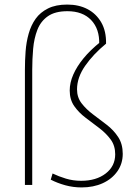

<svg xmlns="http://www.w3.org/2000/svg" viewBox="-20 -809 607 840"><path d="M337 11Q300 11 265.5 1.5Q231 -8 202 -23L210 -50Q237 -37 268.5 -27.5Q300 -18 335 -18Q401 -18 442.5 -50Q484 -82 484 -134Q484 -172 464 -199Q444 -226 414.5 -248.5Q385 -271 355 -293.5Q325 -316 305 -344.5Q285 -373 285 -413Q285 -447 300.5 -482.5Q316 -518 345.5 -554Q375 -590 420 -626L414 -616Q416 -682 379 -721Q342 -760 275 -760Q221 -760 189.5 -738Q158 -716 143.5 -678.5Q129 -641 125 -595.5Q121 -550 121 -504V0H89V-504Q89 -544 92 -584.5Q95 -625 105.5 -662Q116 -699 136 -727Q156 -755 190 -772Q224 -789 274 -789Q325 -789 363 -769Q401 -749 423 -711Q445 -673 444 -618Q388 -572 352.5 -521Q317 -470 317 -418Q317 -383 337 -357Q357 -331 387 -308.5Q417 -286 447 -263Q477 -240 497 -209.5Q517 -179 517 -136Q517 -93 493.5 -59.5Q470 -26 429.5 -7.5Q389 11 337 11Z"/></svg>

Font: Murecho Thin ExtraLight
Style: Regular
Weight: 250
Version: Version 1.010